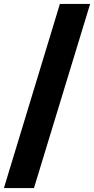

<svg xmlns="http://www.w3.org/2000/svg" viewBox="-27 -728 482 984"><path d="M280 -708H435L147 236H-7Z"/></svg>

Font: Martel Sans ExtraBold
Style: Regular
Weight: 800
Designer: Dan Reynolds and Mathieu Réguer
Foundry: Dan Reynolds and Mathieu Réguer
Version: Version 1.002; ttfautohint (v1.1) -l 5 -r 5 -G 72 -x 0 -D la